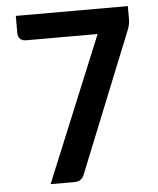

<svg xmlns="http://www.w3.org/2000/svg" viewBox="-52 -767 667 812"><g transform="rotate(-5 281.5 -361.0)"><path d="M521 -721.7V-666.5Q521 -654.8 519 -645Q517.1 -635.3 512.7 -623.5L272.5 -27.3Q261.7 0 231.9 0H129.9L383.3 -615.2H80.6Q63.5 -615.2 54.4 -624Q45.4 -632.8 45.4 -649.9V-721.7Z"/></g></svg>

Font: Lycee Sans SemiBold
Style: Regular
Weight: 600
Designer: Justin Alvin
Foundry: Alkove Design
Version: Version 1.030